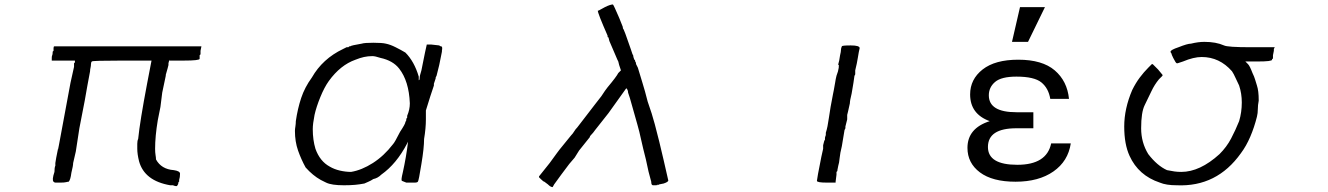

<svg xmlns="http://www.w3.org/2000/svg" viewBox="-20 -793 5825 842"><path d="M863.3 -589.8 859.4 -570.3V-554.7L855.5 -550.8V-543V-539.1V-535.2Q855.5 -527.3 785.2 -527.3H722.7V-531.2L718.8 -515.6V-511.7V-507.8L714.8 -492.2L707 -464.8V-460.9L691.4 -386.7L687.5 -355.5L683.6 -324.2L671.9 -265.6Q660.2 -195.3 660.2 -140.6Q660.2 -125 662.1 -113.3Q664.1 -101.6 664.1 -93.8Q687.5 -50.8 742.2 -46.9Q769.5 -43 769.5 -31.2Q769.5 -15.6 765.6 -3.9V3.9Q761.7 3.9 761.7 11.7Q761.7 15.6 757.8 19.5Q757.8 27.3 738.3 19.5H726.6Q613.3 0 589.8 -85.9Q582 -117.2 582 -140.6Q582 -148.4 582 -162.1Q582 -175.8 585.9 -183.6Q589.8 -222.7 599.6 -283.2Q609.4 -343.8 625 -425.8L644.5 -527.3H648.4H515.6Q382.8 -527.3 382.8 -523.4Q378.9 -519.5 378.9 -511.7Q378.9 -503.9 377 -496.1Q375 -488.3 375 -480.5L363.3 -418L351.6 -351.6L328.1 -230.5L312.5 -128.9L300.8 -78.1Q300.8 -66.4 293 -35.2Q289.1 -3.9 281.2 3.9Q277.3 3.9 269.5 5.9Q261.7 7.8 246.1 7.8H222.7Q218.8 7.8 214.8 3.9Q207 -3.9 218.8 -39.1Q218.8 -58.6 222.7 -66.4V-70.3V-74.2V-78.1L226.6 -101.6L234.4 -140.6V-136.7L238.3 -156.2L289.1 -429.7L304.7 -500V-515.6L308.6 -519.5V-527.3H207V-539.1Q207 -546.9 209 -550.8Q210.9 -554.7 210.9 -562.5V-566.4Q214.8 -570.3 214.8 -570.3V-578.1V-582Q214.8 -589.8 218.8 -589.8H539.1Z M1617.2 -605.5Q1656.2 -605.5 1671.9 -601.6Q1691.4 -597.7 1714.8 -585.9Q1738.3 -574.2 1757.8 -562.5Q1796.9 -523.4 1816.4 -457V-445.3V-441.4Q1820.3 -441.4 1820.3 -449.2Q1820.3 -460.9 1828.1 -484.4Q1832 -503.9 1835.9 -523.4Q1839.8 -543 1843.8 -562.5L1851.6 -597.7H1871.1L1906.2 -593.8Q1910.2 -589.8 1914.1 -589.8Q1921.9 -589.8 1918 -570.3V-566.4L1914.1 -546.9L1906.2 -507.8L1894.5 -460.9L1890.6 -453.1V-449.2L1882.8 -425.8V-418L1878.9 -406.2L1875 -394.5L1867.2 -371.1L1847.7 -308.6V-269.5Q1847.7 -250 1845.7 -228.5Q1843.8 -207 1839.8 -183.6Q1839.8 -144.5 1828.1 -74.2Q1816.4 0 1812.5 3.9Q1808.6 7.8 1800.8 7.8H1777.3H1761.7Q1742.2 0 1742.2 0Q1738.3 -3.9 1746.1 -35.2Q1761.7 -105.5 1769.5 -171.9L1765.6 -164.1Q1718.8 -74.2 1652.3 -27.3Q1636.7 -11.7 1617.2 -7.8Q1605.5 0 1595.7 3.9Q1585.9 7.8 1578.1 11.7Q1558.6 15.6 1537.1 17.6Q1515.6 19.5 1488.3 19.5Q1433.6 19.5 1410.2 7.8L1402.3 3.9L1394.5 0L1386.7 -3.9Q1351.6 -23.4 1320.3 -58.6Q1300.8 -93.8 1287.1 -132.8Q1273.4 -171.9 1273.4 -218.8Q1273.4 -226.6 1275.4 -238.3Q1277.3 -250 1277.3 -261.7Q1285.2 -316.4 1300.8 -363.3Q1316.4 -410.2 1347.7 -453.1Q1394.5 -535.2 1484.4 -578.1L1500 -585.9H1507.8L1511.7 -589.8H1515.6Q1519.5 -593.8 1566.4 -601.6Q1578.1 -605.5 1617.2 -605.5ZM1648.4 -539.1V-546.9ZM1730.5 -492.2Q1703.1 -527.3 1648.4 -539.1Q1625 -546.9 1613.3 -546.9Q1593.8 -546.9 1576.2 -543Q1558.6 -539.1 1539.1 -531.2Q1472.7 -507.8 1421.9 -437.5Q1402.3 -410.2 1384.8 -367.2Q1367.2 -324.2 1359.4 -289.1Q1351.6 -250 1351.6 -226.6Q1351.6 -179.7 1363.3 -140.6Q1382.8 -85.9 1425.8 -62.5Q1445.3 -50.8 1470.7 -44.9Q1496.1 -39.1 1519.5 -39.1Q1566.4 -46.9 1615.2 -78.1Q1664.1 -109.4 1703.1 -160.2Q1710.9 -168 1734.4 -214.8Q1757.8 -250 1757.8 -257.8L1761.7 -265.6V-269.5V-273.4Q1765.6 -273.4 1765.6 -277.3V-285.2Q1777.3 -312.5 1777.3 -339.8Q1773.4 -437.5 1730.5 -492.2Z M2632.8 -761.7Q2656.2 -773.4 2668 -773.4Q2671.9 -769.5 2695.3 -714.8L2710.9 -675.8Q2710.9 -668 2714.8 -664.1L2722.7 -644.5L2746.1 -578.1L2753.9 -554.7Q2757.8 -550.8 2757.8 -543L2761.7 -531.2Q2765.6 -531.2 2765.6 -523.4Q2769.5 -519.5 2769.5 -511.7L2777.3 -496.1Q2785.2 -468.8 2796.9 -431.6Q2808.6 -394.5 2820.3 -347.7Q2839.8 -293 2851.6 -248Q2863.3 -203.1 2871.1 -171.9L2890.6 -89.8L2910.2 -3.9Q2914.1 3.9 2890.6 11.7L2871.1 15.6L2863.3 19.5V15.6Q2859.4 19.5 2859.4 19.5Q2843.8 19.5 2843.8 19.5Q2835.9 19.5 2835.9 3.9Q2824.2 -35.2 2812.5 -93.8L2800.8 -140.6L2789.1 -191.4Q2785.2 -210.9 2775.4 -246.1Q2765.6 -281.2 2750 -335.9L2742.2 -363.3L2734.4 -386.7Q2734.4 -398.4 2726.6 -406.2L2648.4 -296.9L2589.8 -222.7Q2582 -210.9 2570.3 -199.2Q2566.4 -195.3 2566.4 -191.4L2519.5 -132.8L2500 -101.6L2476.6 -74.2L2441.4 -27.3L2410.2 15.6Q2402.3 31.2 2402.3 27.3Q2394.5 27.3 2382.8 15.6L2367.2 3.9Q2363.3 3.9 2351.6 -7.8L2343.8 -15.6V-19.5L2390.6 -78.1L2421.9 -121.1L2433.6 -136.7L2484.4 -199.2Q2492.2 -207 2498 -216.8Q2503.9 -226.6 2511.7 -234.4L2589.8 -335.9L2617.2 -371.1L2632.8 -394.5L2644.5 -410.2Q2664.1 -433.6 2675.8 -449.2Q2687.5 -464.8 2691.4 -472.7L2703.1 -484.4L2699.2 -496.1L2695.3 -507.8L2691.4 -523.4L2687.5 -531.2L2675.8 -558.6L2652.3 -613.3L2648.4 -628.9Q2644.5 -628.9 2644.5 -632.8V-636.7Q2601.6 -734.4 2601.6 -746.1Q2605.5 -746.1 2611.3 -750Q2617.2 -753.9 2632.8 -761.7Z M3710.9 -593.8Q3750 -593.8 3750 -582Q3746.1 -566.4 3742.2 -541Q3738.3 -515.6 3730.5 -484.4V-468.8Q3730.5 -464.8 3728.5 -462.9Q3726.6 -460.9 3726.6 -457L3722.7 -429.7L3714.8 -382.8Q3707 -351.6 3707 -339.8L3699.2 -304.7L3695.3 -289.1V-281.2V-273.4V-269.5L3687.5 -238.3V-230.5L3683.6 -222.7L3679.7 -199.2L3675.8 -175.8L3671.9 -152.3Q3664.1 -121.1 3662.1 -99.6Q3660.2 -78.1 3656.2 -66.4L3652.3 -46.9V-43L3648.4 -39.1V-27.3L3644.5 3.9V7.8H3605.5Q3562.5 7.8 3562.5 0Q3562.5 -7.8 3582 -105.5L3589.8 -140.6V-156.2L3593.8 -171.9Q3593.8 -175.8 3597.7 -179.7V-183.6Q3597.7 -191.4 3599.6 -195.3Q3601.6 -199.2 3601.6 -203.1V-210.9Q3609.4 -234.4 3615.2 -277.3Q3621.1 -320.3 3632.8 -378.9L3636.7 -398.4Q3640.6 -418 3642.6 -431.6Q3644.5 -445.3 3648.4 -460.9Q3656.2 -480.5 3658.2 -496.1Q3660.2 -511.7 3656.2 -507.8V-511.7L3660.2 -527.3L3664.1 -550.8Q3668 -566.4 3668 -574.2Q3668 -582 3671.9 -589.8Q3671.9 -593.8 3710.9 -593.8Z M4433.6 3.9Q4332 3.9 4277.3 -37.1Q4222.7 -78.1 4222.7 -144.5Q4222.7 -230.5 4320.3 -261.7Q4234.4 -293 4234.4 -378.9Q4234.4 -445.3 4289.1 -488.3Q4343.8 -531.2 4445.3 -531.2Q4550.8 -531.2 4605.5 -484.4Q4660.2 -437.5 4668 -359.4H4585.9Q4578.1 -406.2 4546.9 -431.6Q4515.6 -457 4437.5 -457Q4371.1 -457 4343.8 -433.6Q4316.4 -410.2 4316.4 -375Q4316.4 -300.8 4437.5 -300.8H4511.7V-230.5H4437.5Q4312.5 -230.5 4312.5 -148.4Q4312.5 -70.3 4441.4 -70.3Q4570.3 -70.3 4589.8 -164.1H4675.8Q4664.1 -85.9 4599.6 -41Q4535.2 3.9 4433.6 3.9ZM4453.1 -761.7H4562.5L4488.3 -609.4H4418Z M5347.7 -593.8Q5363.3 -585.9 5464.8 -585.9H5570.3L5566.4 -578.1V-570.3L5562.5 -550.8V-535.2H5558.6V-531.2Q5558.6 -523.4 5496.1 -523.4H5468.8H5441.4Q5441.4 -523.4 5449.2 -515.6L5453.1 -511.7Q5460.9 -503.9 5472.7 -472.7Q5480.5 -457 5484.4 -443.4Q5488.3 -429.7 5492.2 -418Q5496.1 -406.2 5498 -390.6Q5500 -375 5500 -351.6Q5496.1 -332 5496.1 -314.5Q5496.1 -296.9 5492.2 -281.2Q5480.5 -234.4 5462.9 -193.4Q5445.3 -152.3 5421.9 -121.1Q5316.4 27.3 5140.6 19.5Q5093.8 19.5 5066.4 7.8Q4972.7 -23.4 4933.6 -109.4Q4910.2 -160.2 4910.2 -238.3Q4910.2 -316.4 4945.3 -398.4Q4960.9 -429.7 4978.5 -453.1Q4996.1 -476.6 5015.6 -496.1L5031.2 -511.7H5035.2L5058.6 -488.3L5078.1 -464.8V-460.9L5062.5 -445.3Q5043 -421.9 5029.3 -392.6Q5015.6 -363.3 5000 -332Q4984.4 -300.8 4984.4 -230.5Q4984.4 -168 5015.6 -117.2Q5054.7 -66.4 5097.7 -46.9Q5117.2 -43 5130.9 -41Q5144.5 -39.1 5160.2 -39.1Q5242.2 -39.1 5328.1 -117.2Q5359.4 -148.4 5378.9 -185.5Q5398.4 -222.7 5414.1 -261.7Q5425.8 -300.8 5425.8 -343.8Q5425.8 -382.8 5414.1 -418Q5406.2 -433.6 5398.4 -451.2Q5390.6 -468.8 5382.8 -480.5Q5328.1 -543 5250 -543Q5214.8 -543 5168 -523.4L5144.5 -515.6H5140.6Q5136.7 -515.6 5125 -539.1Q5117.2 -554.7 5117.2 -558.6Q5113.3 -562.5 5113.3 -566.4Q5113.3 -574.2 5148.4 -585.9Q5187.5 -601.6 5203.1 -601.6Q5234.4 -609.4 5261.7 -609.4Q5312.5 -609.4 5347.7 -593.8Z"/></svg>

Font: 和音 by 宁静之雨，公众号njzyshare
Style: Regular
Weight: 400
Designer: Steve Matteson
Foundry: Ascender Corporation
Version: Version 6.00;June 8, 2018;FontCreator 11.0.0.2388 32-bit